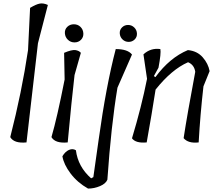

<svg xmlns="http://www.w3.org/2000/svg" viewBox="-20 -833 1273 1123"><path d="M144 -540 156 -787Q191 -808 212.5 -812Q234 -816 260 -804L202 -580Q177 -357 135 0Q62 7 40 -31Q108 -297 144 -540Z M358 -368 355 -524Q400 -543 421 -540Q442 -537 453 -524L416 -394Q399 -249 376 0Q303 7 281 -31Q314 -144 358 -368ZM467.5 -638.5Q469 -616 454 -600.5Q439 -585 416 -585Q393 -585 377 -600.5Q361 -616 359.5 -638.5Q358 -661 373.5 -676Q389 -691 412 -691Q435 -691 450.5 -676Q466 -661 467.5 -638.5Z M424 46Q436 142 513 210L526 203Q534 150 557 -16Q601 -333 657 -546Q727 -546 752 -514L667 -320Q630 -99 608 218Q599 241 565 255.5Q531 270 495 270Q433 235 393 182Q353 129 345 81Q361 54 383 44Q405 34 424 46ZM781 -637Q782 -616 767.5 -602Q753 -588 732.5 -588Q712 -588 697 -602Q682 -616 680.5 -637Q679 -658 693.5 -672.5Q708 -687 729 -687Q750 -687 765 -672.5Q780 -658 781 -637Z M880 -388 889 -382Q973 -496 1079 -540Q1133 -535 1165.5 -498Q1198 -461 1206 -417L1170 -328Q1151 -162 1142 0Q1081 7 1054 -25Q1075 -163 1122 -413Q1116 -454 1080 -469Q984 -427 890 -309Q868 -167 838 0Q774 6 752 -24Q808 -210 840 -372L819 -515Q861 -554 918 -546Q923 -522 907 -437Z"/></svg>

Font: Tillana
Style: Regular
Weight: 400
Designer: Lipi Raval (Devanagari, Latin), Jonny Pinhorn (Latin)
Foundry: Indian Type Foundry
Version: Version 2.002;PS 1.0;hotconv 1.0.79;makeotf.lib2.5.61930; tt